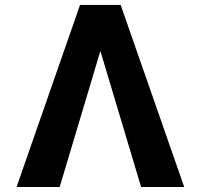

<svg xmlns="http://www.w3.org/2000/svg" viewBox="-20 -747 802 767"><path d="M543.7 0H715.9L462 -727.3H299.7L46.2 0H218.4L381 -543.3Z"/></svg>

Font: Magic Ui Pro
Style: Bold
Weight: 700
Designer: Stefan Endress, Andreas Faust
Version: Version 1.000;FEAKit 1.0